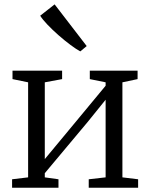

<svg xmlns="http://www.w3.org/2000/svg" viewBox="-20 -878 702 898"><path d="M36.5 0V-39.5L111.5 -48.5V-493L38.5 -508V-547.5H270.5V-508L189.5 -493V-134L266 -226L474 -477V-493L400 -508V-547.5H623.5V-508L552.5 -493V-48.5L626 -39.5V0H395V-39.5L474 -48.5V-411.5L390 -307.5L189.5 -68V-48.5L253.5 -39.5V0ZM355 -638Q337 -647.5 309.8 -667.8Q282.5 -688 253.5 -713.5Q224.5 -739 201.5 -763.2Q178.5 -787.5 168 -804.5L235.5 -857.5L385.5 -662.5L356 -638Z"/></svg>

Font: Merriweather 36pt Light
Style: Regular
Weight: 300
Designer: Eben Sorkin
Foundry: Eben Sorkin
Version: Version 2.100